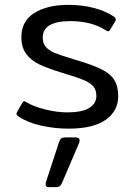

<svg xmlns="http://www.w3.org/2000/svg" viewBox="-20 -515 554 791"><path d="M58 -34Q48 -40 48 -46Q48 -49 51 -55L71 -90Q76 -98 80 -98Q81 -98 89 -94Q118 -76 166.5 -64Q215 -52 258 -52Q317 -52 347 -70Q377 -88 377 -120Q377 -144 364.5 -159Q352 -174 323 -186Q294 -198 233 -216Q175 -234 141.5 -250Q108 -266 88 -293Q68 -320 68 -362Q68 -428 121.5 -461.5Q175 -495 262 -495Q318 -495 366 -482.5Q414 -470 447 -448Q457 -442 457 -435Q457 -432 454 -426L434 -393Q430 -386 426 -386Q421 -386 416 -390Q357 -428 270 -428Q156 -428 156 -360Q156 -336 169.5 -321Q183 -306 206.5 -296.5Q230 -287 280 -272Q279 -272 316 -261Q376 -242 407.5 -224.5Q439 -207 453 -182Q467 -157 467 -118Q467 -58 415.5 -21.5Q364 15 263 15Q207 15 151.5 3Q96 -9 58 -34ZM168 245Q168 239 169 236L223 71Q227 59 232.5 55Q238 51 252 51H290Q308 51 308 63Q308 69 305 76L234 242Q230 250 224.5 253Q219 256 209 256H181Q168 256 168 245Z"/></svg>

Font: Mitr Light
Style: Regular
Weight: 300
Designer: Thanarat Vachiruckul
Foundry: Cadson Demak
Version: Version 1.002